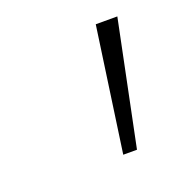

<svg xmlns="http://www.w3.org/2000/svg" viewBox="-62 -725 354 368"><g transform="rotate(-20 115.0 -541.5)"><path d="M132 -415 168 -668H212L160 -415Z"/></g></svg>

Font: Gantari ExtraLight
Style: Italic
Weight: 250
Italic angle: -10°
Designer: Anugrah Pasau
Foundry: Lafontype
Version: Version 1.000